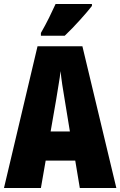

<svg xmlns="http://www.w3.org/2000/svg" viewBox="-20 -947 606 967"><path d="M260 -927Q245 -894 227 -857.5Q209 -821 186 -781V-767H306Q343 -802 383 -846.5Q423 -891 443 -917V-927ZM235 -285 263 -446Q269 -486 275.5 -523Q282 -560 285 -589Q288 -558 293.5 -521Q299 -484 306 -444L332 -285ZM566 0 395 -714H169L0 0H186L210 -138H359L382 0Z"/></svg>

Font: Noto Sans Display Condensed Black
Style: Regular
Weight: 900
Width: 3
Designer: Monotype Design team
Foundry: Monotype Imaging Inc.
Version: 1.000